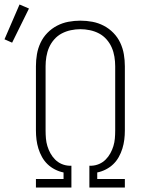

<svg xmlns="http://www.w3.org/2000/svg" viewBox="-58 -835 678 855"><path d="M102 0V-38H225V-67Q205 -71 186.5 -80.5Q168 -90 153.5 -104Q139 -118 129 -136Q119 -154 113 -173.5Q107 -193 104.5 -213Q102 -233 102 -254V-540Q102 -567 106.5 -593.5Q111 -620 122.5 -644.5Q134 -669 153 -688.5Q172 -708 196 -720.5Q220 -733 246.5 -738Q273 -743 300 -743Q327 -743 353.5 -738Q380 -733 404 -720.5Q428 -708 447 -688.5Q466 -669 477.5 -644.5Q489 -620 493.5 -593.5Q498 -567 498 -540V-254Q498 -233 495.5 -213Q493 -193 487 -173.5Q481 -154 471 -136Q461 -118 446.5 -104Q432 -90 413.5 -80.5Q395 -71 375 -67V-38H498V0H340V-97H350Q368 -98 384 -105Q400 -112 412.5 -124.5Q425 -137 433.5 -152.5Q442 -168 447 -184.5Q452 -201 453.5 -218.5Q455 -236 455 -254V-540Q455 -561 451.5 -582.5Q448 -604 439.5 -623.5Q431 -643 416.5 -659.5Q402 -676 383 -686Q364 -696 342.5 -700.5Q321 -705 300 -705Q279 -705 257.5 -700.5Q236 -696 217 -686Q198 -676 183.5 -659.5Q169 -643 160.5 -623.5Q152 -604 148.5 -582.5Q145 -561 145 -540V-254Q145 -236 146.5 -218.5Q148 -201 153 -184.5Q158 -168 166.5 -152.5Q175 -137 187.5 -124.5Q200 -112 216 -105Q232 -98 250 -97H260V0ZM-4 -645 -38 -660 29 -815 71 -797Z"/></svg>

Font: Iosevka Slab XLtEx
Style: Regular
Weight: 200
Width: 7
Monospace: yes
Designer: Belleve Invis
Foundry: Belleve Invis
Version: Version 11.1.0; ttfautohint (v1.8.3)